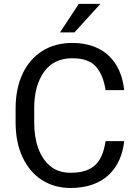

<svg xmlns="http://www.w3.org/2000/svg" viewBox="-20 -937 691 967"><path d="M511.7 -226.1C496.1 -126.5 456.1 -66.9 335.9 -66.9C293.9 -66.9 259.3 -78.1 232.4 -101.1C177.7 -146.5 152.3 -226.6 152.3 -319.8V-391.6C152.3 -467.3 168.5 -527.8 201.2 -574.2C233.9 -620.6 281.2 -643.6 344.2 -643.6C399.4 -643.6 439 -629.4 463.9 -600.6C488.8 -571.8 504.4 -532.2 511.7 -482.9H605.5C590.8 -623 505.9 -720.7 344.2 -720.7C285.6 -720.7 234.9 -707 192.4 -679.7C106.4 -625 58.6 -523.4 58.6 -390.6V-319.8C58.6 -253.4 70.3 -195.3 93.3 -146C139.6 -46.9 224.6 9.8 335.9 9.8C506.8 9.8 590.8 -91.8 605.5 -226.1ZM355 -773.9 485.8 -917.5H377L282.2 -773.9Z"/></svg>

Font: Vazirmatn
Style: Regular
Weight: 400
Designer: Saber Rastikerdar
Foundry: Saber Rastikerdar
Version: Version 33.003